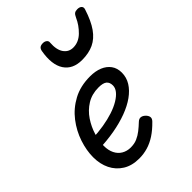

<svg xmlns="http://www.w3.org/2000/svg" viewBox="-243 -970 1111 1111"><g transform="rotate(-45 312.0 -414.5)"><path d="M234 19Q175 19 134 -6.5Q93 -32 71.5 -75.5Q50 -119 50 -175Q50 -230 70 -290.5Q90 -351 130 -403Q170 -455 229.5 -487Q289 -519 368 -519Q412 -519 444.5 -505.5Q477 -492 495.5 -466.5Q514 -441 514 -404Q514 -365 493.5 -332Q473 -299 436 -272.5Q399 -246 348 -227Q297 -208 235 -197Q173 -186 102 -184L122 -254Q172 -256 217.5 -263.5Q263 -271 301 -283.5Q339 -296 367 -313Q395 -330 410 -349Q425 -368 425 -388Q425 -414 409.5 -426.5Q394 -439 358 -439Q303 -439 262 -413.5Q221 -388 194 -347.5Q167 -307 153.5 -262Q140 -217 140 -178Q140 -142 153 -115.5Q166 -89 190 -75Q214 -61 244 -61Q274 -61 297 -71Q320 -81 341 -97.5Q362 -114 383 -134Q396 -146 409.5 -144Q423 -142 434 -131Q447 -119 449 -105.5Q451 -92 438 -79Q404 -44 371 -22.5Q338 -1 304 9Q270 19 234 19ZM403 -618Q327 -618 292.5 -670.5Q258 -723 275 -820Q278 -835 286.5 -841.5Q295 -848 311 -848Q326 -848 335.5 -840Q345 -832 343 -820Q339 -765 360 -735Q381 -705 418 -705Q462 -705 497 -739Q532 -773 551 -816Q559 -834 567.5 -840Q576 -846 591 -846Q609 -846 618 -837Q627 -828 622 -813Q599 -741 569 -698.5Q539 -656 498.5 -637Q458 -618 403 -618Z"/></g></svg>

Font: Playwrite HR
Style: Regular
Weight: 400
Designer: Veronika Burian, José Scaglione
Foundry: TypeTogether
Version: Version 1.002